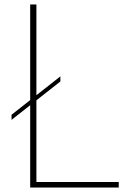

<svg xmlns="http://www.w3.org/2000/svg" viewBox="-20 -845 589 865"><path d="M116 -825H144V-416L252 -501V-478L144 -393V-25H515V0H116V-371L32 -305V-328L116 -394Z"/></svg>

Font: Spartan MB
Style: Regular
Weight: 250
Designer: Matt Bailey
Foundry: Matt Bailey
Version: Version 1.000